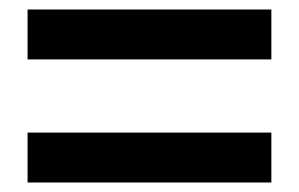

<svg xmlns="http://www.w3.org/2000/svg" viewBox="-20 -576 629 404"><path d="M38 -556H551V-451H38ZM38 -297H551V-192H38Z"/></svg>

Font: Noto Sans Tobesmart edit
Style: Bold
Weight: 700
Designer: Ryoko NISHIZUKA  (kana & ideographs); Paul D. Hunt (Latin, Greek & Cyrillic); Wenlong ZHANG  (bopomofo); Sandoll Communi
Foundry: Adobe Systems Incorporated
Version: Version 1.005 Oct 7, 2021